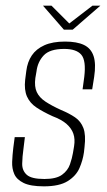

<svg xmlns="http://www.w3.org/2000/svg" viewBox="-20 -652 377 679"><path d="M135 7Q88 7 63.5 -5Q39 -17 30.5 -36.5Q22 -56 23 -80Q24 -104 27 -129L32 -167H68L63 -126Q59 -98 58.5 -73.5Q58 -49 74.5 -34Q91 -19 137 -19Q179 -19 199.5 -34Q220 -49 227.5 -71Q235 -93 238 -111L242 -135Q246 -160 239.5 -179Q233 -198 215.5 -213.5Q198 -229 166 -241Q133 -256 109.5 -271.5Q86 -287 75.5 -310.5Q65 -334 69 -370L73 -401Q77 -433 92.5 -456Q108 -479 137 -492Q166 -505 210 -505Q252 -505 277 -493Q302 -481 311 -453.5Q320 -426 313 -380L306 -336H272L278 -380Q285 -438 267.5 -458.5Q250 -479 207 -479Q156 -479 134.5 -456Q113 -433 109 -399L105 -376Q101 -346 110 -326.5Q119 -307 141 -292.5Q163 -278 196 -263Q225 -251 245.5 -237Q266 -223 275 -199Q284 -175 279 -133L277 -114Q273 -85 261 -57.5Q249 -30 219.5 -11.5Q190 7 135 7ZM206 -547 132 -632H162L225 -569L307 -632H335L237 -547Z"/></svg>

Font: Alumni Sans ExtraLight
Style: Italic
Weight: 250
Italic angle: -8°
Version: Version 1.016